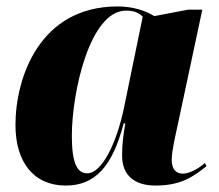

<svg xmlns="http://www.w3.org/2000/svg" viewBox="-20 -566 679 596"><path d="M184 10C276 10 329 -50 364 -183H369C364 -152 359 -126 359 -83C359 -21 398 10 463 10C545 10 582 -20 621 -50L616 -60C599 -45 571 -27 547 -27C527 -27 513 -40 513 -70C513 -98 526 -152 531 -175L608 -536H564L459 -516C431 -533 393 -546 345 -546C103 -546 28 -325 28 -178C28 -61 86 10 184 10ZM251 -28C221 -28 203 -56 203 -144C203 -280 259 -533 371 -533C391 -533 409 -529 423 -514L365 -232C342 -121 296 -28 251 -28Z"/></svg>

Font: Noto Serif Display SemiCondensed Black
Style: Italic
Weight: 900
Width: 4
Italic angle: -12°
Designer: Monotype Design Team
Foundry: Monotype Imaging Inc.
Version: Version 2.009